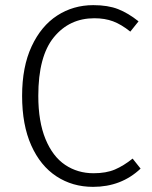

<svg xmlns="http://www.w3.org/2000/svg" viewBox="-20 -716 590 747"><path d="M519 -633 487 -593Q452 -621 420 -633Q388 -645 347 -645Q250 -645 189.5 -571Q129 -497 129 -343Q129 -243 157 -175Q185 -107 233.5 -74.5Q282 -42 344 -42Q393 -42 427 -56.5Q461 -71 496 -99L527 -60Q452 11 342 11Q262 11 199.5 -30Q137 -71 101.5 -150.5Q66 -230 66 -343Q66 -456 103 -535.5Q140 -615 202.5 -655.5Q265 -696 343 -696Q400 -696 439.5 -680.5Q479 -665 519 -633Z"/></svg>

Font: Fira Sans Light
Style: Regular
Weight: 300
Designer: bBox Type GmbH & Carrois Corporate GbR & Edenspiekermann AG
Foundry: bBox Type GmbH & Carrois Corporate GbR & Edenspiekermann AG
Version: Version 4.301